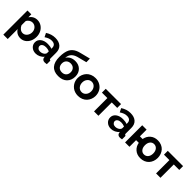

<svg xmlns="http://www.w3.org/2000/svg" viewBox="340 -2338 4145 4145"><g transform="rotate(45 2413.0 -265.0)"><path d="M194.8 -91.8V212.9H61V-523.9H178.2V-434.1Q208 -481 254.4 -507.1Q300.8 -533.2 358.9 -533.2Q427.7 -533.2 484.4 -496.6Q541 -460 572.5 -398.2Q604 -336.4 604 -263.2Q604 -187.5 574.7 -125Q545.4 -62.5 492.7 -26.4Q439.9 9.8 375 9.8Q314.9 9.8 268.3 -17.1Q221.7 -43.9 194.8 -91.8ZM466.8 -263.2Q466.8 -329.1 425.3 -374Q383.8 -418.9 321.8 -418.9Q282.7 -418.9 245.4 -393.8Q208 -368.7 194.8 -331.1V-208Q212.9 -163.1 250.5 -133.5Q288.1 -104 330.1 -104Q389.2 -104 428 -151.4Q466.8 -198.7 466.8 -263.2Z M658.7 -154.8Q658.7 -231 721.2 -278.1Q783.7 -325.2 883.8 -325.2Q959 -325.2 1009.8 -304.2V-332Q1009.8 -382.3 980.2 -409.2Q950.7 -436 892.6 -436Q850.6 -436 812.5 -421.6Q774.4 -407.2 729 -377L685.5 -464.8Q790.5 -533.2 906.7 -533.2Q1019 -533.2 1081.3 -477.1Q1143.6 -420.9 1143.6 -316.9V-149.9Q1143.6 -128.4 1150.9 -119.4Q1158.2 -110.4 1175.8 -108.9V0Q1142.1 6.8 1118.7 6.8Q1080.1 6.8 1058.8 -10Q1037.6 -26.9 1032.7 -55.2L1029.8 -82Q996.1 -38.6 945.1 -14.4Q894 9.8 840.8 9.8Q762.2 9.8 710.4 -37.1Q658.7 -84 658.7 -154.8ZM984.9 -127.9Q1009.8 -152.8 1009.8 -173.8V-227.1Q958.5 -248 904.8 -248Q852.1 -248 818.8 -225.3Q785.6 -202.6 785.6 -166Q785.6 -134.3 811 -111.1Q836.4 -87.9 878.9 -87.9Q908.7 -87.9 937.3 -98.9Q965.8 -109.9 984.9 -127.9Z M1529.3 9.8Q1394.5 9.8 1325 -69.3Q1255.4 -148.4 1255.4 -301.8Q1255.4 -377.4 1266.4 -435.1Q1277.3 -492.7 1297.9 -534.2Q1318.4 -575.7 1351.8 -605.5Q1385.3 -635.3 1426 -654.1Q1466.8 -672.9 1522.5 -686L1747.6 -743.2L1749.5 -633.8L1527.3 -576.2Q1450.7 -553.2 1408.7 -507.1Q1366.7 -460.9 1358.4 -377.9Q1389.2 -428.7 1441.9 -456.3Q1494.6 -483.9 1566.4 -483.9Q1671.4 -483.9 1736.6 -418.2Q1801.8 -352.5 1801.8 -248Q1801.8 -131.8 1730.2 -61Q1658.7 9.8 1529.3 9.8ZM1529.3 -104Q1591.3 -104 1627.9 -141.4Q1664.6 -178.7 1664.6 -241.2Q1664.6 -302.2 1627.9 -339.6Q1591.3 -377 1529.3 -377Q1469.2 -377 1431.4 -340.3Q1393.6 -303.7 1393.6 -241.2Q1393.6 -179.7 1429.9 -141.8Q1466.3 -104 1529.3 -104Z M1856.9 -261.2Q1856.9 -315.9 1876.5 -365.2Q1896 -414.6 1930.7 -451.9Q1965.3 -489.3 2017.8 -511.2Q2070.3 -533.2 2132.3 -533.2Q2214.8 -533.2 2278.1 -495.4Q2341.3 -457.5 2373.8 -396.2Q2406.2 -335 2406.2 -261.2Q2406.2 -207 2387.2 -158Q2368.2 -108.9 2333.7 -71.5Q2299.3 -34.2 2247.1 -12.2Q2194.8 9.8 2132.3 9.8Q2082 9.8 2038.1 -4.6Q1994.1 -19 1961.4 -44.4Q1928.7 -69.8 1904.8 -103.8Q1880.9 -137.7 1868.9 -178Q1856.9 -218.3 1856.9 -261.2ZM2132.3 -104Q2190.4 -104 2229.7 -148.9Q2269 -193.8 2269 -262.2Q2269 -330.1 2229.7 -374.5Q2190.4 -418.9 2132.3 -418.9Q2074.2 -418.9 2034.7 -374Q1995.1 -329.1 1995.1 -261.2Q1995.1 -192.9 2034.4 -148.4Q2073.7 -104 2132.3 -104Z M2617.2 0V-407.2H2451.2V-523.9H2918V-407.2H2751V0Z M2954.6 -154.8Q2954.6 -231 3017.1 -278.1Q3079.6 -325.2 3179.7 -325.2Q3254.9 -325.2 3305.7 -304.2V-332Q3305.7 -382.3 3276.1 -409.2Q3246.6 -436 3188.5 -436Q3146.5 -436 3108.4 -421.6Q3070.3 -407.2 3024.9 -377L2981.4 -464.8Q3086.4 -533.2 3202.6 -533.2Q3314.9 -533.2 3377.2 -477.1Q3439.5 -420.9 3439.5 -316.9V-149.9Q3439.5 -128.4 3446.8 -119.4Q3454.1 -110.4 3471.7 -108.9V0Q3438 6.8 3414.6 6.8Q3376 6.8 3354.7 -10Q3333.5 -26.9 3328.6 -55.2L3325.7 -82Q3292 -38.6 3241 -14.4Q3189.9 9.8 3136.7 9.8Q3058.1 9.8 3006.3 -37.1Q2954.6 -84 2954.6 -154.8ZM3280.8 -127.9Q3305.7 -152.8 3305.7 -173.8V-227.1Q3254.4 -248 3200.7 -248Q3147.9 -248 3114.7 -225.3Q3081.5 -202.6 3081.5 -166Q3081.5 -134.3 3106.9 -111.1Q3132.3 -87.9 3174.8 -87.9Q3204.6 -87.9 3233.2 -98.9Q3261.7 -109.9 3280.8 -127.9Z M4035.6 9.8Q3932.6 9.8 3864.5 -49.6Q3796.4 -108.9 3780.3 -203.1H3698.2V0H3564.5V-523.9H3698.2V-319.8H3780.3Q3797.4 -415.5 3865.2 -474.4Q3933.1 -533.2 4035.6 -533.2Q4097.2 -533.2 4147.9 -511.7Q4198.7 -490.2 4231.9 -453.1Q4265.1 -416 4283.2 -366.7Q4301.3 -317.4 4301.3 -261.2Q4301.3 -205.1 4283 -155.8Q4264.6 -106.4 4231 -69.6Q4197.3 -32.7 4147 -11.5Q4096.7 9.8 4035.6 9.8ZM4035.6 -104Q4092.8 -104 4128.2 -147.2Q4163.6 -190.4 4163.6 -261.2Q4163.6 -333 4127.7 -376Q4091.8 -418.9 4035.6 -418.9Q3979.5 -418.9 3945.1 -376Q3910.6 -333 3910.6 -261.2Q3910.6 -189.5 3945.8 -146.7Q3981 -104 4035.6 -104Z M4511.2 0V-407.2H4345.2V-523.9H4812V-407.2H4645V0Z"/></g></svg>

Font: Rawline
Style: Bold
Weight: 700
Designer: Matt McInerney, Pablo Impallari, Rodrigo Fuenzalida
Foundry: Matt McInerney, Pablo Impallari, Rodrigo Fuenzalida
Version: Version 4.020;PS 004.020;hotconv 1.0.88;makeotf.lib2.5.64775